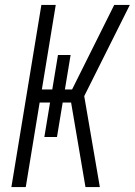

<svg xmlns="http://www.w3.org/2000/svg" viewBox="-20 -755 544 775"><path d="M26 0 147 -735H205L149 -394H191L214 -533H265L242 -394H271L441 -735H504L320 -367L383 0H325L267 -341H233L210 -202H159L182 -341H140L84 0Z"/></svg>

Font: Iosevka Light Oblique
Style: Regular
Weight: 300
Italic angle: -9°
Monospace: yes
Designer: Belleve Invis
Foundry: Belleve Invis
Version: Version 32.5.0; ttfautohint (v1.8.4)